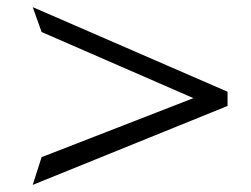

<svg xmlns="http://www.w3.org/2000/svg" viewBox="-20 -590 706 540"><path d="M72 -570 97 -500 524 -314 97 -148 72 -70 620 -292V-332Z"/></svg>

Font: Philokalia
Style: Regular
Weight: 400
Version: Version 001.010